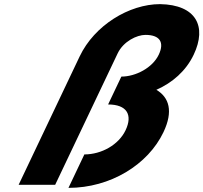

<svg xmlns="http://www.w3.org/2000/svg" viewBox="-20 -895 985 930"><path d="M311.6 15C514.6 15 696.8 -97 771.9 -255C819.9 -356 799.8 -423 737.4 -460C814.6 -494 880.7 -551 918.2 -630C983.8 -768 929.3 -872 755.3 -875C605.3 -875 437.3 -772 366 -622L289 -460L224.8 -325L70.3 0H247.3L549.7 -636C577.7 -695 643.3 -726 684.4 -726C754.6 -726 777.4 -690 748.9 -630C719 -567 638 -524 567.8 -524L503.6 -389C595.6 -389 623.4 -338 588.2 -264C554.9 -194 472.1 -147 388.6 -147Z"/></svg>

Font: Hussar
Style: BdSuprExtOblFive
Weight: 700
Foundry: Cannot Into Space Fonts
Version: Version 2.00